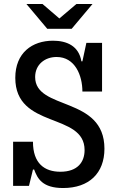

<svg xmlns="http://www.w3.org/2000/svg" viewBox="-20 -936 593 967"><path d="M298 11C429 11 506 -64 506 -187C506 -454 157 -378 157 -548C157 -611 206 -649 265 -649C358 -649 395 -556 395 -475H494V-720H415L395 -627H390C377 -705 316 -731 247 -731C142 -731 57 -670 57 -544C57 -284 406 -372 406 -180C406 -121 372 -71 284 -71C204 -71 146 -113 146 -222H46V0H126L146 -82H152C169 -36 194 11 298 11ZM446 -916H365L279 -843L194 -916H113L218 -791H341Z"/></svg>

Font: Hermeneus One
Style: Regular
Weight: 400
Designer: Rodrigo Fuenzalida, Pablo Impallari
Foundry: Pablo Impallari, Rodrigo Fuenzalida
Version: Version 1.002